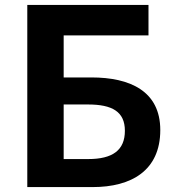

<svg xmlns="http://www.w3.org/2000/svg" viewBox="-20 -761 715 781"><path d="M91 0H357C514 0 632 -67 632 -232C632 -391 508 -446 352 -446H239V-617H584V-741H91ZM239 -114V-336H338C436 -336 488 -307 488 -229C488 -150 438 -114 339 -114Z"/></svg>

Font: Noto Sans Mono CJK SC
Style: Bold
Weight: 700
Designer: Ryoko NISHIZUKA 西塚涼子 (kana, bopomofo & ideographs); Paul D. Hunt (Latin, Greek & Cyrillic); Sandoll Communications 산돌커뮤니
Foundry: Adobe
Version: Version 2.004;hotconv 1.0.118;makeotfexe 2.5.65603